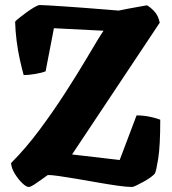

<svg xmlns="http://www.w3.org/2000/svg" viewBox="-20 -742 682 762"><path d="M94 0Q84 0 68 -15.5Q52 -31 38.5 -53Q25 -75 24 -95Q82 -153 136 -225.5Q190 -298 237.5 -371.5Q285 -445 320 -504Q346 -548 364.5 -578.5Q383 -609 391 -620L194 -630L161 -459Q146 -453 120 -448.5Q94 -444 74 -444Q67 -469 59 -504.5Q51 -540 46 -579.5Q41 -619 40 -656Q44 -661 57 -671.5Q70 -682 86 -693.5Q102 -705 116.5 -713.5Q131 -722 138 -722Q146 -722 172.5 -720.5Q199 -719 235.5 -716.5Q272 -714 312.5 -711Q353 -708 389.5 -705Q426 -702 451 -700Q464 -703 488.5 -707.5Q513 -712 535.5 -716Q558 -720 563 -721Q575 -715 591.5 -698Q608 -681 614 -652L266 -129L455 -107L522 -284Q551 -284 577.5 -278Q604 -272 616 -267Q616 -163 608 -113Q600 -63 595 -54Q592 -49 580 -40Q568 -31 552 -22Q536 -13 522.5 -6.5Q509 0 503 0Q483 0 447.5 -5Q412 -10 369.5 -17.5Q327 -25 285.5 -32Q244 -39 213 -43.5Q182 -48 169 -47Q159 -40 144 -29Q129 -18 115 -9Q101 0 94 0Z"/></svg>

Font: Texturina Black
Style: Regular
Weight: 900
Designer: Guillermo Torres Carreño
Foundry: Omnibus-Type
Version: Version 1.002; ttfautohint (v1.8.3)